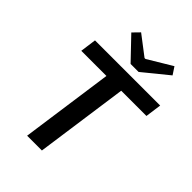

<svg xmlns="http://www.w3.org/2000/svg" viewBox="-262 -1033 1148 1148"><g transform="rotate(45 312.0 -459.5)"><path d="M411 -690 314 0H189L286 -690ZM624 -690 610 -588H59L73 -690ZM518 -917 549 -870 391 -741H323L193 -877L234 -919L357 -825H365Z"/></g></svg>

Font: Exo 2 SemiBold
Style: Italic
Weight: 600
Italic angle: -8°
Designer: Natanael Gama
Foundry: Natanael Gama
Version: Version 2.010